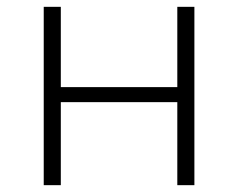

<svg xmlns="http://www.w3.org/2000/svg" viewBox="-20 -542 697 562"><path d="M108 0H158V-243H499V0H549V-522H499V-287H158V-522H108Z"/></svg>

Font: Chess Sans Light
Style: Regular
Weight: 300
Designer: Wolf Bōese
Foundry: Wolf Bōese
Version: Version 7.223;Glyphs 3.3 (3306)